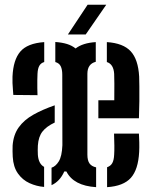

<svg xmlns="http://www.w3.org/2000/svg" viewBox="-20 -786 645 814"><path d="M36.5 -383.5Q36 -392 34.8 -405.5Q33.5 -419 33 -434Q32.5 -449 33 -461Q36 -532 66 -567.2Q96 -602.5 167.5 -607.5V-523Q153.5 -519 146.8 -507.2Q140 -495.5 139 -473Q138.5 -463.5 138.2 -446.5Q138 -429.5 138.2 -412Q138.5 -394.5 139 -382.5ZM387.5 7.5Q292 1.5 261.5 -59H252.5Q243 -37.5 229.2 -23Q215.5 -8.5 198.5 -1V-75Q216 -80.5 229.2 -101.8Q242.5 -123 244.5 -170.5L244 -469.5Q244 -491.5 237.5 -505Q231 -518.5 214.5 -523V-608Q243 -606 264 -599.5Q285 -593 300.5 -580.5Q330.5 -604 386 -607.5V-524Q350.5 -515 350.5 -473V-130.5Q350.5 -105.5 359.5 -93Q368.5 -80.5 387.5 -76.5ZM397 -284.5V-361H464.5Q465 -400.5 464.8 -430.5Q464.5 -460.5 464 -473Q461.5 -514 433 -523V-607.5Q502.5 -603 534.2 -568.5Q566 -534 570 -461Q570.5 -448 570.8 -420.2Q571 -392.5 570.8 -357Q570.5 -321.5 569 -284.5ZM167 6.5Q135 4 105.2 -9.5Q75.5 -23 56 -50.5Q36.5 -78 34 -121Q33.5 -132 33.2 -145Q33 -158 33.5 -169Q37 -215 59.5 -246.2Q82 -277.5 121 -299.5Q160 -321.5 212 -339.5V-266.5Q177 -250 160 -228.2Q143 -206.5 140.5 -169Q140 -160 140 -149.8Q140 -139.5 140.5 -129.5Q143.5 -91 167 -78.5ZM434 7.5V-77Q449 -82 456 -94.5Q463 -107 464 -130.5Q465 -146 464.8 -168.8Q464.5 -191.5 463.5 -219.5H569Q570 -205.5 570.5 -182.5Q571 -159.5 570 -141.5Q566 -67 534.8 -32Q503.5 3 434 7.5ZM268 -640 351.5 -766H430.5L343.5 -640Z"/></svg>

Font: Big Shoulders Stencil Display Thin
Style: Bold
Weight: 700
Version: Version 2.001